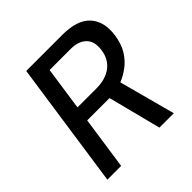

<svg xmlns="http://www.w3.org/2000/svg" viewBox="-187 -879 1034 1034"><g transform="rotate(-45 330.0 -361.5)"><path d="M55 0 160 -723H434.5Q550 -723 598.5 -668.2Q647 -613.5 633.5 -520.5Q625 -462 600.5 -423Q576 -384 542.8 -359.5Q509.5 -335 475 -321L561 0H451.5L374 -302.5H204L160 0ZM216.5 -389H359.5Q429.5 -389 473.5 -421.5Q517.5 -454 526 -515.5Q534.5 -575.5 503.5 -606.5Q472.5 -637.5 412.5 -637.5H252.5Z"/></g></svg>

Font: Public Sans Medium
Style: Italic
Weight: 500
Italic angle: -8°
Designer: The Public Sans project authors (U.S. Web Design System). Libre Franklin designed by Pablo Impallari and Rodrigo Fuenzal
Version: Version 1.007; ttfautohint (v1.8.1) -l 8 -r 50 -G 200 -x 14 